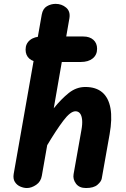

<svg xmlns="http://www.w3.org/2000/svg" viewBox="-20 -948 636 968"><path d="M115.5 0Q99.5 0 82.2 -7.5Q65 -15 55 -30.8Q45 -46.5 49 -71L190.5 -874.5Q196 -904.5 216.5 -916.5Q237 -928.5 260.5 -928.5Q291 -928.5 313.2 -909.8Q335.5 -891 330 -856.5L251 -402Q288 -448 326.2 -478.8Q364.5 -509.5 410 -509.5Q464 -509.5 495.8 -482.2Q527.5 -455 537 -402Q546.5 -349 532.5 -270.5L493 -48Q490.5 -33 471.5 -16.5Q452.5 0 413.5 0Q379.5 0 363 -22.2Q346.5 -44.5 351 -70L390.5 -292.5Q396 -322.5 394 -343.8Q392 -365 383.5 -376Q375 -387 360.5 -387Q335 -387 299 -339.2Q263 -291.5 218 -216L191 -62.5Q186 -32 162.2 -16Q138.5 0 115.5 0ZM180 -635.5Q147.5 -635.5 128.2 -652.2Q109 -669 109 -698Q109 -728 131.2 -746Q153.5 -764 192 -764H400Q432 -764 450.8 -747.2Q469.5 -730.5 469.5 -702Q469.5 -671.5 447.5 -653.5Q425.5 -635.5 387 -635.5Z"/></svg>

Font: Edu VIC WA NT Hand Pre
Style: Regular
Weight: 400
Designer: Tina and Corey Anderson, Eben Sorkin, Mirko Velimirovic
Foundry: Google for Education
Version: Version 1.000